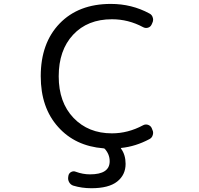

<svg xmlns="http://www.w3.org/2000/svg" viewBox="-20 -785 1040 1001"><path d="M563.5 -684.6Q436.5 -684.6 361.3 -604Q286.1 -523.4 286.1 -387.2Q286.1 -251 363.3 -170.4Q440.4 -89.8 563.5 -89.8Q647.5 -89.8 725.6 -131.8Q738.3 -138.7 751.5 -134.3Q764.6 -129.9 770.5 -118.2L774.4 -108.4Q778.3 -100.6 778.3 -92.8Q778.3 -86.9 776.4 -81.1Q772.5 -66.4 758.8 -59.6Q687.5 -21.5 612.3 -13.7Q608.4 -13.7 611.3 -9.8Q634.8 22.5 634.8 69.3Q634.8 127 590.8 161.6Q546.9 196.3 456.1 196.3Q406.2 196.3 361.3 182.6Q347.7 177.7 340.3 164.6Q333 151.4 335.9 135.7L336.9 129.9Q339.8 117.2 351.6 111.3Q363.3 105.5 375 110.4Q412.1 124 449.2 124Q551.8 124 551.8 55.7Q551.8 19.5 526.4 -8.8Q523.4 -11.7 519.5 -11.7Q372.1 -23.4 283.2 -123Q192.4 -223.6 192.4 -387.7Q192.4 -560.5 291 -662.6Q389.6 -764.6 557.6 -764.6Q667 -764.6 758.8 -714.8Q772.5 -708 776.4 -693.4Q778.3 -687.5 778.3 -682.6Q778.3 -673.8 774.4 -666L770.5 -657.2Q764.6 -644.5 751.5 -640.6Q738.3 -636.7 725.6 -643.6Q649.4 -684.6 563.5 -684.6Z"/></svg>

Font: Rounded-L Mgen+ 2m regular
Style: Regular
Weight: 400
Designer: [Source Han Sans]
Ryoko NISHIZUKA  (kana & ideographs); Paul D. Hunt (Latin, Greek & Cyrillic); Wenlong ZHANG  (bopomofo
Version: Version 1.059.20150602